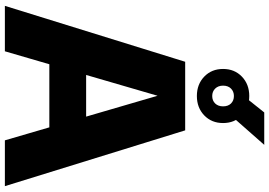

<svg xmlns="http://www.w3.org/2000/svg" viewBox="-178 -926 1104 788"><g transform="rotate(90 374.0 -532.0)"><path d="M4 0 233.5 -740H515L744 0H556L364 -657.5H382L190.5 0ZM180.5 -182.5 221 -333.5H526.5L566.5 -182.5ZM374 -788Q326 -788 294.5 -818.2Q263 -848.5 263 -895.5Q263 -942.5 294.5 -972.8Q326 -1003 374 -1003Q422 -1003 453.5 -972.8Q485 -942.5 485 -895.5Q485 -848.5 453.5 -818.2Q422 -788 374 -788ZM374 -851Q393 -851 404.8 -863.2Q416.5 -875.5 416.5 -895.5Q416.5 -916 404.8 -928Q393 -940 374 -940Q355.5 -940 343.5 -928Q331.5 -916 331.5 -895.5Q331.5 -875.5 343.5 -863.2Q355.5 -851 374 -851ZM453 -926.5 372 -977.5 441.5 -1064.5H574.5Z"/></g></svg>

Font: Encode Sans SC ExtraBold
Style: Regular
Weight: 800
Version: Version 3.002